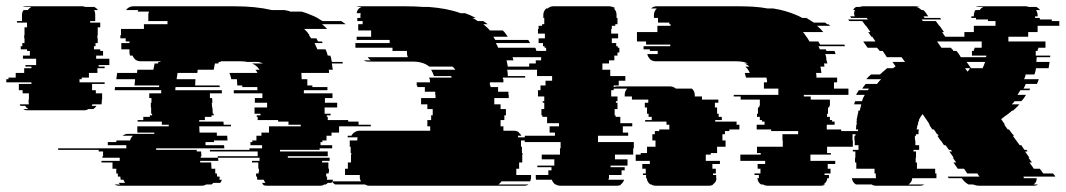

<svg xmlns="http://www.w3.org/2000/svg" viewBox="-32 -591 3391 611"><path d="M316 -384H282V-379H301V-374H278V-359H251V-344H228V-339H221V-329H301V-324H261V-304H273V-294H293V-274H292V-267Q292 -265 291.5 -263Q291 -261 291 -259H262L260 -254H275Q273 -251 270.5 -248.5Q268 -246 265 -244H249Q244 -240 235 -240H56Q47 -240 42 -244H58Q55 -246 52.5 -248.5Q50 -251 48 -254H33L31 -259H60Q59 -262 59 -267V-274H60V-294H40V-304H28V-324H68V-329H-12V-339H-5V-344H18V-359H45V-374H68V-379H49V-384H83V-404H41V-414H63V-429H54V-434H34V-444H39V-454H46V-469H45V-479H46V-504H54V-519H22V-524H38V-544Q38 -552 43 -559H56Q62 -566 68 -569H40Q43 -570 45.5 -570.5Q48 -571 51 -571H230Q234 -571 240 -569H268Q274 -566 280 -559H267Q271 -554 271 -544V-524H255V-519H287V-504H279V-479H278V-469H279V-454H272V-444H267V-434H287V-429H296V-414H274V-404H316Z M1109 -194H1148V-189H1047V-169H1023V-159H1007V-144H994V-139H988V-129H1025V-119H985V-114H859V-109H1011V-94H884V-89H1017V-79H993V-74H1013V-54H1015V-44H1014V-39H1006V-29H1009V-27Q1009 -22 1008 -19H1028Q1027 -15 1023 -9H1011Q1007 -5 1005 -4H1000Q995 0 986 0H817Q808 0 803 -4H807Q805 -5 801 -9H813Q811 -11 810 -13.5Q809 -16 807 -19H787Q786 -21 786 -26V-29H783V-39H791V-44H792V-54H790V-74H770V-79H794V-89H662L663 -79H605V-74H640L641 -54H653V-39H658L659 -29H667V-27Q667 -22 666 -19H674Q673 -15 669 -9H647Q643 -5 641 -4H624Q619 0 609 0H347Q338 0 333 -4H351Q349 -5 345 -9H366Q362 -15 361 -19H352Q352 -21 351.5 -23Q351 -25 351 -27V-29H343V-39H338V-54H326V-74H291V-79H349V-89H294V-94H296V-109H282V-114H153V-119H370V-129H311V-139H338Q338 -142 339 -144H382Q384 -153 391 -159H358Q366 -165 375 -165H459V-169H405V-189H505V-194H483V-204H406V-209H424V-219H445V-224H452V-229H449V-249H448V-264H450V-279H443V-294H481V-304H333L334 -314H474Q474 -316 474.5 -317Q475 -318 475 -319H396L398 -339H338L341 -359H404L405 -369H456Q457 -374 458 -379Q459 -384 460 -389H471Q471 -391 471.5 -392Q472 -393 472 -394H478Q478 -395 478.5 -395Q479 -395 479 -396H416Q397 -396 390 -414H382Q380 -420 380 -423V-434H354V-454H380V-459H368V-469H351V-479H353V-499H426V-514H501V-524H440V-544Q440 -548 442 -554H406Q406 -555 408 -559H369Q378 -571 392 -571H715Q782 -571 833 -559H873Q878 -558 883 -557Q888 -556 892 -554H928Q936 -552 942.5 -549.5Q949 -547 956 -544Q967 -540 976 -535Q985 -530 994 -524H1054Q1060 -520 1068 -514H993Q998 -510 1001.5 -506.5Q1005 -503 1009 -499H936Q946 -490 953 -479H951Q953 -477 955 -474Q957 -471 958 -469H975Q978 -464 980 -459H992L995 -454H969L978 -434H1004Q1006 -430 1008 -424.5Q1010 -419 1011 -414H1019Q1021 -410 1022 -404.5Q1023 -399 1024 -394H1058Q1058 -391 1059 -389H1024L1027 -369H1014Q1015 -367 1015 -364Q1015 -361 1015 -359H927Q927 -355 927.5 -349.5Q928 -344 928 -339H946V-319H962V-314H1010V-304H935V-294H1026V-279H1002V-264H1041V-249H1001V-229H1020V-224H1008V-219H1011V-209H1076V-204H1109ZM824 -189H925V-194H886V-204H853V-209H788V-219H785V-224H797V-229H778V-249H818V-264H779V-279H803V-294H712V-304H787V-314H739V-319H723V-321Q723 -326 722.5 -330.5Q722 -335 722 -339H704Q702 -350 698 -359H787Q786 -362 784.5 -364.5Q783 -367 781 -369H794Q785 -383 770 -389H805Q801 -391 797.5 -392Q794 -393 789 -394H755Q750 -395 744.5 -395.5Q739 -396 733 -396H671Q671 -395 670.5 -395Q670 -395 670 -394H664Q664 -393 663.5 -392Q663 -391 663 -389H652Q651 -384 650 -379Q649 -374 648 -369H597L596 -359H533L530 -339H590Q590 -335 589.5 -329.5Q589 -324 589 -319H667V-314H527Q526 -312 526 -309Q526 -306 526 -304H674V-294H636V-279H643L644 -264H642L643 -249H644L645 -229H648V-224H641V-219H620V-209H602V-204H679L680 -194H703V-189H602L603 -169H658V-159H691L692 -144H649V-139H622V-129H681L682 -119H465V-114H594V-109H608L609 -94H607V-89H661V-94H788V-109H636V-114H762V-119H802V-129H765V-139H771V-144H784V-159H800V-169H824Z M1658 -379Q1659 -377 1659 -374Q1659 -371 1660 -369H1582Q1583 -365 1583.5 -359.5Q1584 -354 1584 -349H1639Q1639 -346 1640 -344H1568Q1568 -341 1569 -339H1570V-329H1527V-319H1529V-314H1553V-299H1586V-289H1587V-279H1541V-259H1561V-244H1578V-224H1573V-209H1561V-189H1570V-175H1603Q1614 -175 1620 -169H1619Q1621 -167 1623.5 -164.5Q1626 -162 1627 -159H1616Q1616 -158 1616.5 -157Q1617 -156 1617 -154H1650V-144H1626V-124H1629V-104H1631V-99H1630V-74H1620V-54H1611V-34H1658V-27Q1658 -20 1655 -14H1564Q1562 -11 1559.5 -8.5Q1557 -6 1554 -4H1650Q1645 0 1635 0H1144Q1135 0 1130 -4H1035Q1028 -7 1025 -14H1117Q1113 -19 1113 -27V-34H1066V-54H1075V-74H1085V-99H1086V-104H1084V-124H1081V-144H1105V-148Q1105 -150 1105.5 -151.5Q1106 -153 1106 -154H1074Q1074 -156 1074.5 -157Q1075 -158 1075 -159H1086Q1088 -162 1090 -164.5Q1092 -167 1094 -169H1095Q1103 -175 1112 -175H1337V-189H1328V-209H1340V-224H1345V-244H1328V-259H1308V-279H1354V-289H1353V-299H1320V-314H1296V-319H1294V-329H1337Q1336 -331 1336 -334Q1336 -337 1336 -339H1335Q1334 -341 1334 -344H1405Q1405 -346 1404.5 -347Q1404 -348 1404 -349H1349Q1346 -359 1340 -369H1417Q1414 -374 1408 -379H1334Q1315 -395 1281 -395H1140Q1131 -395 1126 -399H1148Q1145 -401 1142.5 -403.5Q1140 -406 1138 -409H1266Q1263 -415 1263 -422V-429H1217V-439H1099V-454H1208V-464H1103V-474H1149V-494H1108V-514H1122V-524H1105V-534H1115V-544Q1115 -546 1115.5 -547Q1116 -548 1116 -549H1103Q1105 -564 1119 -569H1102Q1108 -571 1112 -571H1258Q1273 -571 1287 -570.5Q1301 -570 1314 -569H1331Q1360 -567 1386 -562Q1412 -557 1434 -549H1448Q1465 -543 1482 -534H1471Q1476 -532 1480 -529.5Q1484 -527 1488 -524H1506Q1512 -520 1520 -514H1506Q1511 -510 1517 -504.5Q1523 -499 1527 -494H1568Q1573 -490 1576.5 -484.5Q1580 -479 1584 -474H1538L1544 -464H1649L1655 -454H1546Q1548 -450 1550 -446.5Q1552 -443 1553 -439H1671Q1673 -437 1673.5 -434Q1674 -431 1675 -429H1721L1727 -409H1599L1602 -399H1580Q1581 -395 1582 -389.5Q1583 -384 1584 -379Z M1871 -139H1985V-119H1983V-99H1925V-84H1965V-64H1911V-59H1956V-49H1946V-34H1906V-27Q1906 -25 1905.5 -23Q1905 -21 1904 -19H1954Q1951 -9 1943 -4H1945Q1940 0 1931 0H1752Q1742 0 1737 -4H1735Q1728 -9 1724 -19H1674Q1673 -22 1673 -27V-34H1713V-49H1723V-59H1678V-64H1732V-84H1692V-99H1750V-119H1752V-139H1638V-159H1734V-169H1717V-189H1747V-199H1709V-219H1694V-224H1691V-244H1700V-264H1695V-269H1700V-284H1680V-304H1688V-319H1704V-334H1725V-349H1677V-369H1652V-389H1673V-399H1690V-414H1700V-424H1706V-439H1701V-444H1696V-454H1682V-469H1702V-484H1680V-499H1682V-509H1693V-514H1700V-534H1697V-544Q1697 -555 1706 -564H1711Q1715 -568 1719 -569H1718Q1724 -571 1728 -571H1907Q1911 -571 1917 -569H1918Q1923 -568 1926 -564H1921Q1930 -557 1930 -544V-534H1933V-514H1926V-509H1915V-499H1913V-484H1935V-469H1915V-454H1929V-444H1934V-439H1939V-424H1933V-414H1923V-399H1906V-389H1885V-369H1910V-349H1958V-334H1937V-319H1921V-304H1913V-284H1933V-269H1928V-264H1933V-244H1924V-224H1927V-219H1942V-199H1980V-189H1950V-169H1967V-159H1871Z M2731 -164H2681V-144H2682V-124H2600V-104H2612V-99H2547V-79H2626V-69H2602V-54H2611V-39H2592V-34H2606V-24H2601Q2599 -10 2588 -4H2594Q2589 0 2580 0H2411Q2403 0 2396 -4H2390Q2380 -10 2378 -24H2383V-34H2369V-39H2388V-54H2379V-69H2403V-79H2324V-99H2389V-104H2377V-124H2459V-144H2458V-164H2508V-174H2422V-179H2376V-194H2401V-204H2393V-209H2386V-219H2377V-229H2380V-249H2384V-254H2386V-274H2325V-284H2303V-289H2445V-309H2399V-329H2409Q2409 -333 2408.5 -336.5Q2408 -340 2407 -344H2342Q2341 -348 2340 -351.5Q2339 -355 2338 -359H2354Q2349 -371 2340 -379H2353Q2348 -384 2338 -389H2348Q2334 -396 2310 -396H2054Q2043 -396 2035 -404H2036Q2029 -411 2028 -419H2061V-429H2036V-434H2016V-444H2101V-449H2024V-459H1995V-489H2060V-509H2102V-514H2098V-519H2062V-534H2049V-544Q2049 -555 2058 -564H2040Q2047 -571 2058 -571H2319Q2344 -571 2367 -569.5Q2390 -568 2411 -564H2429Q2467 -558 2500 -544Q2505 -542 2510.5 -539.5Q2516 -537 2521 -534H2534L2558 -519H2594L2600 -514H2604L2610 -509H2568Q2579 -500 2588 -489H2523Q2527 -485 2530.5 -479.5Q2534 -474 2538 -469L2544 -459H2572L2578 -449H2655Q2655 -448 2657 -444H2572Q2574 -442 2575 -439Q2576 -436 2577 -434H2596Q2598 -430 2598 -429H2623Q2625 -427 2625.5 -424Q2626 -421 2627 -419H2594Q2596 -415 2596.5 -411.5Q2597 -408 2598 -404H2597Q2598 -400 2599 -396.5Q2600 -393 2601 -389H2590Q2591 -387 2591 -384Q2591 -381 2592 -379H2579L2582 -359H2565Q2566 -355 2566 -351.5Q2566 -348 2566 -344H2632V-329H2622V-309H2668V-289H2526V-284H2548V-274H2609V-254H2607V-249H2603V-229H2600V-219H2609V-209H2616V-204H2624V-194H2599V-179H2645V-174H2731ZM2312 -204V-194H2321V-179H2289V-174H2275V-164H2267V-144H2277V-124H2250V-104H2230V-99H2214V-79H2259V-69H2235V-54H2246V-39H2237V-34H2247V-24H2248Q2248 -11 2236 -4H2238Q2233 0 2224 0H2055Q2046 0 2041 -4H2038Q2028 -10 2026 -24H2024V-34H2014V-39H2023V-54H2012V-69H2036V-79H1991V-99H2007V-104H2027V-124H2054V-144H2044V-164H2052V-174H2066V-179H2098V-194H2089V-204H2021V-209H2042V-219H2032V-229H2027V-249H2020V-264H2031V-274H1979V-284H1956V-289Q1956 -301 1964 -309H1913Q1922 -316 1932 -316H2101Q2110 -316 2119 -309H2170Q2179 -300 2179 -289V-284H2202V-274H2254V-264H2243V-249H2250V-229H2255V-219H2265V-209H2244V-204Z M3240 -474H3177V-459H3295V-439H3272V-434H3270V-429H3264V-414H3310V-409H3267Q3267 -405 3266.5 -401.5Q3266 -398 3266 -394H3308L3305 -374H3265Q3264 -369 3263 -364Q3262 -359 3260 -354H3232Q3231 -350 3230 -346.5Q3229 -343 3227 -339H3274L3268 -324H3232Q3231 -320 3229 -316.5Q3227 -313 3225 -309H3246Q3244 -305 3244 -304H3215L3206 -289H3233Q3230 -284 3226.5 -279Q3223 -274 3218 -269H3197L3188 -259H3212Q3208 -254 3202.5 -249Q3197 -244 3192 -239H3189L3177 -229Q3172 -225 3166 -221Q3160 -217 3154 -212L3156 -209L3163 -199L3166 -194H3164L3175 -179H3179L3190 -164H3191L3195 -159H3191L3213 -129H3218L3228 -114H3235L3238 -109H3230L3244 -89H3241L3252 -74H3244L3258 -54H3277L3288 -39H3319L3324 -33Q3326 -31 3326 -29H3225Q3226 -27 3226 -24H3267V-22Q3267 -11 3257 -4H3271Q3266 0 3258 0H3083Q3077 0 3072.5 -1.5Q3068 -3 3064 -4H3050Q3041 -9 3036 -14.5Q3031 -20 3029 -23L3028 -24H2987L2984 -29H3085L3078 -39H3046L3036 -54H3016L3002 -74H3011L3000 -89H3003L2989 -109H2998L2994 -114H2988L2977 -129H2972L2962 -144H2961L2951 -159H2955L2952 -164H2950L2940 -179H2935L2925 -194H2927L2923 -199H2924L2917 -209L2904 -228Q2896 -218 2892 -209H2893L2889 -199H2890Q2890 -198 2889.5 -197Q2889 -196 2889 -194H2888L2885 -179H2892Q2891 -175 2891 -171.5Q2891 -168 2891 -164H2883V-159H2880Q2879 -155 2879.5 -151Q2880 -147 2880 -144H2881V-129H2893V-114H2875V-109H2883V-89H2882V-74H2886V-54H2944V-39H2948V-24H2871Q2870 -11 2859 -4H2909Q2904 0 2895 0H2756Q2747 0 2742 -4H2692Q2681 -10 2679 -24H2756Q2756 -26 2755.5 -27Q2755 -28 2755 -29V-39H2751V-54H2693V-74H2689V-89H2690V-109H2682V-114H2700V-129H2688V-144H2687V-159H2690Q2690 -162 2691 -164H2698Q2698 -168 2698 -171.5Q2698 -175 2699 -179H2692Q2692 -183 2692.5 -186.5Q2693 -190 2693 -194H2694Q2694 -197 2695 -199H2694Q2694 -201 2694 -204Q2694 -207 2695 -209H2694Q2695 -214 2696 -219.5Q2697 -225 2698 -229Q2699 -231 2699 -234Q2699 -237 2700 -239H2704Q2705 -244 2706.5 -249.5Q2708 -255 2709 -259H2686L2689 -269H2711Q2714 -280 2720 -289H2692L2701 -304H2730L2733 -309H2712Q2714 -313 2717 -316.5Q2720 -320 2723 -324H2759Q2762 -328 2765 -331.5Q2768 -335 2772 -339H2725Q2731 -347 2740 -354H2768L2791 -374H2810L2818 -380L2808 -394H2848L2837 -409H2790L2787 -414L2777 -429H2767L2764 -434H2763L2759 -439H2729L2715 -459H2754L2744 -474H2741L2731 -489H2738L2724 -509H2723L2712 -524H2671L2667 -529H2730L2726 -534H2677L2674 -538L2673 -539H2688Q2686 -542 2686 -549Q2686 -555 2689 -559H2683Q2686 -566 2693 -569H2705Q2709 -571 2714 -571H2881Q2887 -571 2895 -569H2884Q2889 -568 2893 -565Q2897 -562 2901 -559H2906Q2911 -555 2913.5 -551.5Q2916 -548 2917 -546L2922 -539H2907L2910 -534H2960L2963 -529H2901L2905 -524H2946L2957 -509H2958L2972 -489H2966L2976 -474H3037V-489H3067V-509H3136V-524H3112V-529H3074V-534H3059V-539H3067V-542Q3067 -551 3072 -559H3086Q3090 -566 3098 -569H3073Q3079 -571 3083 -571H3232Q3236 -571 3242 -569H3266Q3272 -566 3278 -559H3265Q3270 -551 3270 -542V-539H3262V-534H3277V-529H3315V-524H3339V-509H3270V-489H3240ZM3092 -439V-459H2950L2964 -439H2994L2998 -434H2999L3002 -429H3012L3023 -414H3022L3026 -409H3106Q3106 -411 3106.5 -412Q3107 -413 3107 -414H3061V-429H3067V-434H3069V-439ZM3095 -374Q3100 -385 3103 -394H3044L3058 -374ZM3039 -374 3047 -363Q3052 -368 3055 -374Z"/></svg>

Font: Rubik Glitch
Style: Regular
Weight: 400
Designer: Hubert and Fischer, NaN
Foundry: Hubert and Fischer, NaN
Version: Version 2.200